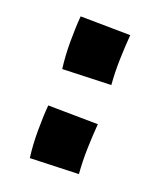

<svg xmlns="http://www.w3.org/2000/svg" viewBox="-91 -486 452 547"><g transform="rotate(20 135.0 -212.5)"><path d="M63 2Q58 -35 58 -78.5Q58 -122 61 -157L212 -155Q209 -116 208 -78.5Q207 -41 210 -3ZM63 -268Q58 -305 58 -348.5Q58 -392 61 -427L212 -425Q209 -386 208 -348.5Q207 -311 210 -273Z"/></g></svg>

Font: Marhey Medium
Style: Regular
Weight: 500
Designer: Nur Syamsi & Bustanul Arifin
Foundry: Namelatype
Version: Version 1.000